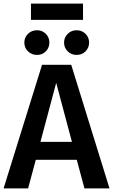

<svg xmlns="http://www.w3.org/2000/svg" viewBox="-25 -1053 632 1073"><path d="M404 -160H175L132 0H-5L210 -691H373L587 0H447ZM377 -260 289 -590 201 -260ZM251 -815Q251 -786 231 -766Q211 -746 182 -746Q152 -746 131.5 -766Q111 -786 111 -815Q111 -844 131.5 -864Q152 -884 182 -884Q211 -884 231 -864Q251 -844 251 -815ZM473 -815Q473 -786 453 -766Q433 -746 403 -746Q374 -746 353.5 -766Q333 -786 333 -815Q333 -844 353.5 -864Q374 -884 403 -884Q433 -884 453 -864Q473 -844 473 -815ZM148 -942V-1033H439V-942Z"/></svg>

Font: Fira Sans Medium
Style: Regular
Weight: 500
Designer: bBox Type GmbH & Carrois Corporate GbR & Edenspiekermann AG
Foundry: bBox Type GmbH & Carrois Corporate GbR & Edenspiekermann AG
Version: Version 4.301